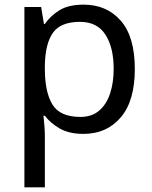

<svg xmlns="http://www.w3.org/2000/svg" viewBox="-20 -659 655 826"><path d="M340 -639Q439 -639 499.5 -570Q560 -501 560 -362Q560 -225 499.5 -154Q439 -83 339 -83Q277 -83 236.5 -106.5Q196 -130 173 -161H167Q169 -144 171 -118Q173 -92 173 -73V147H85V-629H157L169 -556H173Q197 -591 236 -615Q275 -639 340 -639ZM324 -565Q242 -565 208.5 -519Q175 -473 173 -379V-362Q173 -263 205.5 -209.5Q238 -156 326 -156Q375 -156 406.5 -183Q438 -210 453.5 -256.5Q469 -303 469 -363Q469 -455 433.5 -510Q398 -565 324 -565Z"/></svg>

Font: Noto Sans Kannada UI
Style: Regular
Weight: 400
Designer: Jelle Bosma - Monotype Design Team
Foundry: Monotype Imaging Inc.
Version: Version 2.005; ttfautohint (v1.8.4.7-5d5b)